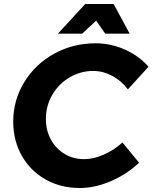

<svg xmlns="http://www.w3.org/2000/svg" viewBox="-20 -927 761 958"><path d="M721 -594 618 -481Q586 -524 540 -548.5Q494 -573 445 -573Q382 -573 327.5 -541Q273 -509 241 -454Q209 -399 209 -333Q209 -277 233.5 -231.5Q258 -186 301.5 -159.5Q345 -133 400 -133Q447 -133 498 -155.5Q549 -178 591 -216L674 -115Q612 -57 533 -23Q454 11 378 11Q282 11 206.5 -32Q131 -75 88.5 -150.5Q46 -226 46 -320Q46 -428 101.5 -518Q157 -608 251 -659.5Q345 -711 457 -711Q533 -711 603.5 -679.5Q674 -648 721 -594ZM627 -759H505L460 -824L390 -759H269L405 -907H547Z"/></svg>

Font: Gontserrat SemiBold
Style: Italic
Weight: 600
Italic angle: -11.3°
Designer: Julieta Ulanovsky
Foundry: Julieta Ulanovsky
Version: Version 6.001